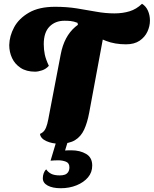

<svg xmlns="http://www.w3.org/2000/svg" viewBox="-20 -740 815 1018"><path d="M166 -360Q120 -360 89.5 -380Q59 -400 44 -432Q29 -464 29 -501Q30 -549 55 -595.5Q80 -642 133.5 -673Q187 -704 272 -704Q334 -704 387.5 -695.5Q441 -687 490 -678Q539 -669 587 -669Q630 -669 666.5 -680Q703 -691 733 -720Q754 -707 764.5 -683Q775 -659 775 -631Q775 -601 761.5 -572Q748 -543 720 -524Q692 -505 648 -505Q589 -505 542.5 -523Q496 -541 459 -565Q422 -589 393 -609L391 -619Q370 -627 354.5 -628.5Q339 -630 322 -630Q273 -630 242.5 -599Q212 -568 212 -506Q212 -477 217.5 -451Q223 -425 239 -391Q224 -374 203 -367Q182 -360 166 -360ZM294 22Q256 22 225.5 8Q195 -6 192 -30Q208 -37 216.5 -49.5Q225 -62 230.5 -83Q236 -104 242 -139L302 -452Q320 -547 379 -597.5Q438 -648 549 -660L453 -143Q443 -89 426 -52.5Q409 -16 378 3Q347 22 294 22ZM302 258Q259 258 233 244Q207 230 207 205Q207 192 211.5 179Q216 166 225 158Q235 173 251.5 181.5Q268 190 297 190Q313 190 324 186Q335 182 341.5 172Q348 162 348 147Q348 124 329 117Q310 110 290 110Q278 110 268 110.5Q258 111 248 112L285 -11H346L325 58Q333 57 342.5 57Q352 57 359 57Q404 57 436.5 76Q469 95 469 138Q469 174 446.5 200.5Q424 227 386 242.5Q348 258 302 258Z"/></svg>

Font: Sansita Swashed Light ExtraBold
Style: Regular
Weight: 800
Version: Version 1.003